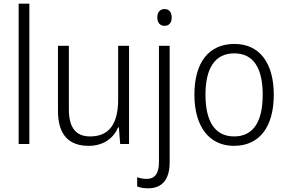

<svg xmlns="http://www.w3.org/2000/svg" viewBox="-20 -780 1555 1040"><path d="M139 0V-760H81V0Z M679 -532H620V-242C620 -107 570 -41 468 -41C392 -41 353 -87 353 -188V-532H294V-180C294 -54 349 10 460 10C541 10 595 -32 620 -90H624L631 0H679Z M832 -685C832 -657 847 -640 871 -640C896 -640 910 -657 910 -685C910 -713 897 -731 871 -731C846 -731 832 -713 832 -685ZM782 240C857 240 899 194 899 99V-532H841V98C841 161 818 189 775 189C757 189 739 186 723 180V230C738 236 757 240 782 240Z M1463 -267C1463 -436 1388 -542 1250 -542C1111 -542 1033 -442 1033 -267C1033 -96 1112 10 1247 10C1388 10 1463 -96 1463 -267ZM1093 -267C1093 -410 1144 -491 1249 -491C1358 -491 1403 -403 1403 -267C1403 -125 1355 -41 1248 -41C1142 -41 1093 -126 1093 -267Z"/></svg>

Font: Noto Sans Bengali SemiCondensed Light
Style: Regular
Weight: 300
Width: 4
Designer: Joana Ranito - Universal Thirst; Jelle Bosma - Monotype Design Team
Foundry: Universal Thirst ehf.
Version: Version 3.000